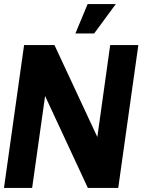

<svg xmlns="http://www.w3.org/2000/svg" viewBox="-30 -921 730 941"><path d="M-10.5 0 88 -700H237L447 -249.5L510 -700H648L549.5 0H400.5L191 -450.5L127.5 0ZM339.5 -757 399.5 -901H537.5L431.5 -757Z"/></svg>

Font: Urbanist ExtraBold
Style: Italic
Weight: 800
Italic angle: -8°
Designer: Corey Hu
Foundry: Corey Hu
Version: Version 1.321; ttfautohint (v1.8.4.7-5d5b)